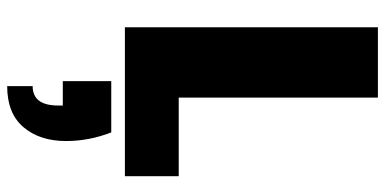

<svg xmlns="http://www.w3.org/2000/svg" viewBox="-289 -456 1073 535"><g transform="rotate(90 247.5 -188.5)"><path d="M252 -150H471V0H56V-705H252ZM349 38Q373 100 373 164Q373 237 334.5 282.5Q296 328 220 328V257Q274 257 274 186V173H206V38Z"/></g></svg>

Font: DVN-Poppins ExtBd
Style: Regular
Weight: 800
Designer: Ninad Kale (Devanagari), Jonny Pinhorn (Latin)
Foundry: Indian Type Foundry
Version: 4.004